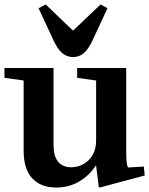

<svg xmlns="http://www.w3.org/2000/svg" viewBox="-22 -831 669 861"><path d="M409 -470 324 -482V-526H544V-148Q544 -93 552 -80L623 -84L627 -44L425 10L421 8L409 -88H407Q379 -44 333 -17Q287 10 230 10Q161 10 122.5 -31.5Q84 -73 84 -155V-470L-2 -482V-526H218V-181Q218 -131 238.5 -106Q259 -81 297 -81Q343 -81 376 -113.5Q409 -146 409 -202ZM151 -794 183 -811 304 -695H307L429 -811L460 -794L393 -650Q374 -609 353 -592Q332 -575 306 -575Q279 -575 258 -592Q237 -609 218 -650Z"/></svg>

Font: Minipax
Style: Bold
Weight: 600
Designer: Raphaël Ronot, Igor Stepanchenko (Cyrillic)
Foundry: steppetype
Version: Version 1.002